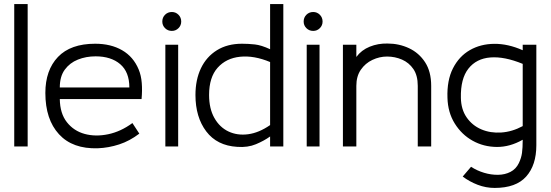

<svg xmlns="http://www.w3.org/2000/svg" viewBox="-20 -720 2707 944"><path d="M116 0H50V-700H116Z M676 -233H274Q275 -162 309 -119Q343 -76 396.5 -61.5Q450 -47 512 -60Q574 -73 631 -115L665 -63Q618 -27 566 -10Q514 7 461 9Q337 13 270 -60Q203 -133 203 -263Q203 -375 265 -440Q327 -505 448 -505Q525 -505 580.5 -473Q636 -441 662 -378Q674 -349 677 -312Q680 -275 676 -233ZM450 -443Q403 -443 363 -427Q323 -411 298.5 -377.5Q274 -344 274 -290H616Q616 -366 571 -404.5Q526 -443 450 -443Z M825 -568Q805 -568 791.5 -581.5Q778 -595 778 -614Q778 -634 791.5 -647.5Q805 -661 825 -661Q844 -661 857.5 -647.5Q871 -634 871 -614Q871 -595 857.5 -581.5Q844 -568 825 -568ZM856 0H793V-500H856Z M1146 2Q1047 -4 994 -74Q941 -144 941 -253Q941 -328 968 -384.5Q995 -441 1046.5 -473Q1098 -505 1170 -505Q1201 -505 1233 -501.5Q1265 -498 1308 -478V-700H1373V0H1308V-49Q1279 -28 1238.5 -11Q1198 6 1146 2ZM1308 -105V-415Q1229 -448 1160.5 -441Q1092 -434 1050 -387Q1008 -340 1008 -253Q1008 -186 1034 -140Q1060 -94 1103.5 -73.5Q1147 -53 1200 -60Q1253 -67 1308 -105Z M1520 -568Q1500 -568 1486.5 -581.5Q1473 -595 1473 -614Q1473 -634 1486.5 -647.5Q1500 -661 1520 -661Q1539 -661 1552.5 -647.5Q1566 -634 1566 -614Q1566 -595 1552.5 -581.5Q1539 -568 1520 -568ZM1551 0H1488V-500H1551Z M2100 0H2034V-298Q2034 -349 2012.5 -380.5Q1991 -412 1956.5 -427Q1922 -442 1883 -442Q1846 -442 1811 -425.5Q1776 -409 1754 -377Q1732 -345 1732 -298V0H1666V-500H1732V-440Q1757 -474 1798 -490.5Q1839 -507 1885 -506Q1942 -506 1991 -483Q2040 -460 2070 -414Q2100 -368 2100 -298Z M2412 204Q2369 204 2328.5 188.5Q2288 173 2255 148L2296 100Q2325 119 2360 129.5Q2395 140 2429 139.5Q2463 139 2490 125Q2517 111 2531 82Q2543 57 2546.5 32Q2550 7 2550 -33Q2487 3 2422.5 2.5Q2358 2 2304 -28Q2250 -58 2216 -112.5Q2182 -167 2180 -239Q2177 -325 2207 -384Q2237 -443 2290 -473.5Q2343 -504 2410.5 -504.5Q2478 -505 2550 -473V-500H2617V-6Q2617 92 2567 148Q2517 204 2412 204ZM2246 -239Q2247 -182 2274.5 -142.5Q2302 -103 2346.5 -84Q2391 -65 2444.5 -68.5Q2498 -72 2550 -100V-406Q2460 -443 2391 -437.5Q2322 -432 2283 -382.5Q2244 -333 2246 -239Z"/></svg>

Font: Kulim Park Light
Style: Regular
Weight: 300
Designer: Noponies / Dale Sattler
Foundry: Noponies
Version: Version 1.000; ttfautohint (v1.8.3)